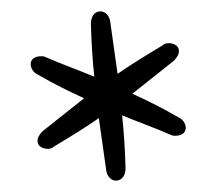

<svg xmlns="http://www.w3.org/2000/svg" viewBox="-20 -690 380 338"><path d="M184 -372C196 -372 201 -383 201 -394C200 -429 198 -459 195 -487C221 -476 250 -466 282 -452C284 -451 287 -451 289 -451C298 -451 307 -455 307 -465C307 -472 302 -480 295 -483C264 -501 239 -513 213 -525L286 -583C291 -588 295 -594 295 -600C295 -610 285 -614 277 -614C273 -614 269 -613 266 -610C236 -592 210 -576 187 -560L174 -652C173 -661 166 -670 157 -670C145 -670 140 -659 140 -648C141 -613 143 -583 146 -555C120 -566 91 -576 59 -590C57 -591 54 -591 52 -591C43 -591 34 -587 34 -577C34 -570 39 -562 46 -559C77 -541 102 -529 128 -517L55 -459C50 -454 46 -448 46 -442C46 -432 56 -428 64 -428C68 -428 72 -429 75 -432C105 -450 131 -466 154 -482L167 -390C168 -381 175 -372 184 -372Z"/></svg>

Font: EB Garamond
Style: Regular
Weight: 400
Designer: Georg Duffner and Octavio Pardo
Foundry: Georg Duffner
Version: Version 1.000;PS 001.000;hotconv 1.0.88;makeotf.lib2.5.64775